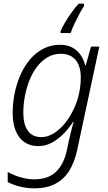

<svg xmlns="http://www.w3.org/2000/svg" viewBox="-20 -786 586 1046"><path d="M310 -616Q318 -636 334 -663Q350 -690 370 -718Q390 -746 409 -766H438V-753Q428 -739 414 -713Q400 -687 386.5 -658.5Q373 -630 365 -606H310ZM168 240Q124 240 86.5 230Q49 220 22 206V151Q40 161 64 170.5Q88 180 114.5 185.5Q141 191 167 191Q242 191 285 150Q328 109 345 30L353 -9Q357 -26 361.5 -46.5Q366 -67 371.5 -86.5Q377 -106 381 -122H378Q357 -89 328 -59Q299 -29 264 -9.5Q229 10 188 10Q144 10 112.5 -12Q81 -34 65 -74.5Q49 -115 49 -172Q49 -226 60 -279Q71 -332 92 -379.5Q113 -427 144.5 -463.5Q176 -500 217 -521Q258 -542 307 -542Q348 -542 376 -526Q404 -510 420.5 -484.5Q437 -459 444 -430H447L476 -532H521L401 29Q386 99 356.5 145.5Q327 192 280 216Q233 240 168 240ZM206 -39Q231 -39 256.5 -51Q282 -63 306 -85Q330 -107 350.5 -137Q371 -167 387 -203.5Q403 -240 411.5 -280.5Q420 -321 420 -364Q420 -426 392 -459.5Q364 -493 311 -493Q272 -493 240 -474.5Q208 -456 183 -424Q158 -392 141.5 -351Q125 -310 116 -264Q107 -218 107 -172Q107 -109 131.5 -74Q156 -39 206 -39Z"/></svg>

Font: Noto Sans Display Light
Style: Italic
Weight: 300
Italic angle: -12°
Designer: Monotype Design Team
Foundry: Monotype Imaging Inc.
Version: Version 2.003